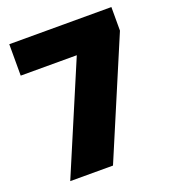

<svg xmlns="http://www.w3.org/2000/svg" viewBox="-121 -735 739 827"><g transform="rotate(-20 249.0 -322.0)"><path d="M60 0 272 -500H15V-644H483V-536L256 0Z"/></g></svg>

Font: Kanit
Style: Bold
Weight: 700
Designer: Katatrad Team
Foundry: CadsonDemak
Version: Version 2.000; ttfautohint (v1.8.3)